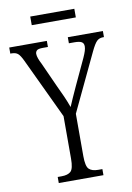

<svg xmlns="http://www.w3.org/2000/svg" viewBox="-98 -907 665 965"><g transform="rotate(-10 234.0 -424.5)"><path d="M122 0V-31H142Q174 -31 189 -45Q204 -59 204 -110V-327L59 -634Q45 -664 33.5 -673.5Q22 -683 1 -683H-5V-714H187V-683H162Q137 -683 130 -676Q123 -669 123 -659Q123 -649 128 -635Q133 -621 141 -606L197 -482Q212 -451 224.5 -422.5Q237 -394 247 -366Q262 -402 291 -465L353 -598Q362 -618 366 -631Q370 -644 370 -654Q370 -670 359 -676.5Q348 -683 323 -683H294V-714H473V-683H468Q449 -683 436.5 -671Q424 -659 406 -621L267 -328V-112Q267 -60 282 -45.5Q297 -31 328 -31H350V0ZM126 -805V-849H351V-805Z"/></g></svg>

Font: Noto Serif ExtraCondensed Light
Style: Regular
Weight: 300
Width: 2
Designer: Monotype Design Team
Foundry: Monotype Imaging Inc.
Version: Version 2.014; ttfautohint (v1.8.4.7-5d5b)